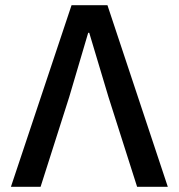

<svg xmlns="http://www.w3.org/2000/svg" viewBox="-20 -718 687 738"><path d="M255 -698H393L625 0H507L397 -345L323 -592H319L246 -345L136 0H22Z"/></svg>

Font: IBM Plex Sans Medium
Style: Regular
Weight: 500
Designer: Mike Abbink, Paul van der Laan, Pieter van Rosmalen
Foundry: Bold Monday
Version: Version 3.201